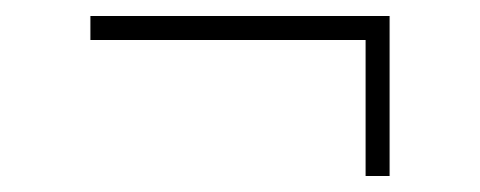

<svg xmlns="http://www.w3.org/2000/svg" viewBox="-20 -391 600 240"><path d="M437 -361 457 -341H93V-371H467V-171H437Z"/></svg>

Font: Roboto Serif 144pt
Style: Regular
Weight: 400
Version: Version 1.008